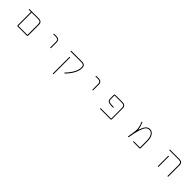

<svg xmlns="http://www.w3.org/2000/svg" viewBox="586 -2595 4829 4829"><g transform="rotate(45 3000.0 -180.5)"><path d="M372.1 -23.4Q362.3 -23.4 355 -30.8Q347.7 -38.1 347.7 -47.9V-514.6Q347.7 -519.5 342.8 -519.5H275.4Q270.5 -519.5 266.6 -522.9Q262.7 -526.4 262.7 -531.2Q262.7 -536.1 266.6 -540Q270.5 -543.9 275.4 -543.9H598.6Q660.2 -543.9 690.4 -516.6Q720.7 -489.3 720.7 -432.6V-47.9Q720.7 -38.1 713.4 -30.8Q706.1 -23.4 696.3 -23.4ZM373 -52.7Q373 -47.9 377.9 -47.9H690.4Q694.3 -47.9 694.3 -52.7V-432.6Q694.3 -479.5 672.9 -499Q650.4 -519.5 598.6 -519.5H377.9Q373 -519.5 373 -514.6Z M1323.2 -234.4V-431.6Q1323.2 -478.5 1299.8 -499Q1277.3 -518.6 1226.6 -518.6H1151.4Q1146.5 -518.6 1142.6 -522Q1138.7 -525.4 1138.7 -530.8Q1138.7 -536.1 1142.6 -539.6Q1146.5 -543 1151.4 -543H1226.6Q1288.1 -543 1318.4 -515.6Q1348.6 -489.3 1348.6 -431.6V-234.4Q1348.6 -229.5 1344.7 -225.6Q1340.8 -221.7 1335.4 -221.7Q1330.1 -221.7 1326.7 -225.6Q1323.2 -229.5 1323.2 -234.4Z M1832 181.6V-398.4Q1832 -403.3 1835.4 -407.2Q1838.9 -411.1 1844.2 -411.1Q1849.6 -411.1 1853.5 -407.2Q1857.4 -403.3 1857.4 -398.4V181.6Q1857.4 186.5 1853.5 190.4Q1849.6 194.3 1844.2 194.3Q1838.9 194.3 1835.4 190.4Q1832 186.5 1832 181.6ZM2029.3 -24.4Q2024.4 -24.4 2022.5 -28.8Q2020.5 -33.2 2023.4 -37.1Q2233.4 -256.8 2233.4 -433.6Q2233.4 -479.5 2210.9 -500Q2188.5 -519.5 2137.7 -519.5H1759.8Q1754.9 -519.5 1751 -523.4Q1747.1 -527.3 1747.1 -532.2Q1747.1 -537.1 1751 -541Q1754.9 -544.9 1759.8 -544.9H2137.7Q2199.2 -544.9 2229 -517.1Q2258.8 -489.3 2258.8 -433.6Q2258.8 -338.9 2205.1 -236.3Q2155.3 -139.6 2057.6 -37.1Q2045.9 -24.4 2029.3 -24.4Z M2823.2 -234.4V-431.6Q2823.2 -478.5 2799.8 -499Q2777.3 -518.6 2726.6 -518.6H2651.4Q2646.5 -518.6 2642.6 -522Q2638.7 -525.4 2638.7 -530.8Q2638.7 -536.1 2642.6 -539.6Q2646.5 -543 2651.4 -543H2726.6Q2788.1 -543 2818.4 -515.6Q2848.6 -489.3 2848.6 -431.6V-234.4Q2848.6 -229.5 2844.7 -225.6Q2840.8 -221.7 2835.4 -221.7Q2830.1 -221.7 2826.7 -225.6Q2823.2 -229.5 2823.2 -234.4Z M3307.6 -23.4Q3302.7 -23.4 3299.3 -27.3Q3295.9 -31.2 3295.9 -36.1Q3295.9 -41 3299.3 -44.4Q3302.7 -47.9 3307.6 -47.9H3668.9Q3672.9 -47.9 3672.9 -52.7V-432.6Q3672.9 -479.5 3650.4 -499Q3627.9 -519.5 3577.1 -519.5H3325.2Q3321.3 -519.5 3321.3 -514.6V-427.7Q3321.3 -393.6 3322.3 -377Q3323.2 -360.4 3330.1 -344.7Q3336.9 -327.1 3347.7 -321.3Q3356.4 -316.4 3381.3 -310.1Q3406.2 -303.7 3434.6 -302.7Q3459 -301.8 3506.8 -301.8Q3512.7 -301.8 3516.1 -297.9Q3519.5 -293.9 3519.5 -289.1Q3519.5 -284.2 3515.6 -280.3Q3511.7 -276.4 3506.8 -276.4Q3459 -276.4 3431.6 -277.3Q3400.4 -279.3 3373 -285.2Q3345.7 -292 3333 -300.8Q3320.3 -309.6 3310.5 -329.1Q3299.8 -348.6 3297.9 -370.1Q3295.9 -391.6 3295.9 -427.7V-519.5Q3295.9 -529.3 3302.7 -536.6Q3309.6 -543.9 3320.3 -543.9H3577.1Q3637.7 -543.9 3668 -516.6Q3697.3 -489.3 3697.3 -432.6V-47.9Q3697.3 -38.1 3690.4 -30.8Q3683.6 -23.4 3672.9 -23.4Z M4482.4 -23.4Q4477.5 -23.4 4474.1 -26.9Q4470.7 -30.3 4470.7 -35.6Q4470.7 -41 4474.1 -44.4Q4477.5 -47.9 4482.4 -47.9H4693.4Q4697.3 -47.9 4697.3 -52.7V-279.3Q4697.3 -397.5 4659.2 -462.9Q4621.1 -529.3 4551.8 -529.3Q4498 -529.3 4459 -489.3Q4420.9 -450.2 4382.8 -337.9Q4347.7 -231.4 4315.4 -36.1Q4312.5 -23.4 4299.8 -23.4Q4294.9 -23.4 4292 -27.3Q4289.1 -31.2 4289.1 -36.1Q4303.7 -127.9 4310.5 -163.1Q4317.4 -203.1 4322.3 -258.8Q4326.2 -305.7 4326.2 -326.2Q4326.2 -330.1 4326.2 -333Q4325.2 -349.6 4315.9 -392.1Q4306.6 -434.6 4298.8 -458Q4291 -478.5 4271.5 -531.2Q4270.5 -532.2 4270.5 -534.2Q4270.5 -537.1 4272.5 -540Q4275.4 -543.9 4280.3 -543.9Q4293.9 -543.9 4298.8 -530.3Q4329.1 -446.3 4339.8 -403.3Q4345.7 -377 4348.6 -348.6Q4348.6 -343.8 4352.5 -343.8L4353.5 -342.8Q4358.4 -342.8 4359.4 -346.7Q4392.6 -445.3 4432.6 -495.1Q4457 -525.4 4486.8 -540Q4516.6 -554.7 4551.8 -554.7Q4589.8 -554.7 4620.6 -537.1Q4651.4 -519.5 4674.8 -484.4Q4723.6 -413.1 4723.6 -279.3V-47.9Q4723.6 -38.1 4716.3 -30.8Q4709 -23.4 4699.2 -23.4Z M5694.3 -36.1V-432.6Q5694.3 -479.5 5671.9 -499Q5649.4 -519.5 5598.6 -519.5H5275.4Q5270.5 -519.5 5266.6 -522.9Q5262.7 -526.4 5262.7 -531.2Q5262.7 -536.1 5266.6 -540Q5270.5 -543.9 5275.4 -543.9H5598.6Q5660.2 -543.9 5690.4 -516.6Q5720.7 -489.3 5720.7 -432.6V-36.1Q5720.7 -31.2 5716.8 -27.3Q5712.9 -23.4 5707.5 -23.4Q5702.1 -23.4 5698.2 -27.3Q5694.3 -31.2 5694.3 -36.1ZM5347.7 -36.1V-397.5Q5347.7 -402.3 5351.6 -406.2Q5355.5 -410.2 5360.4 -410.2Q5365.2 -410.2 5369.1 -406.2Q5373 -402.3 5373 -397.5V-36.1Q5373 -31.2 5369.1 -27.3Q5365.2 -23.4 5360.4 -23.4Q5355.5 -23.4 5351.6 -27.3Q5347.7 -31.2 5347.7 -36.1Z"/></g></svg>

Font: Rounded-X Mgen+ 1mn thin
Style: Regular
Weight: 100
Designer: [Source Han Sans]
Ryoko NISHIZUKA  (kana & ideographs); Paul D. Hunt (Latin, Greek & Cyrillic); Wenlong ZHANG  (bopomofo
Version: Version 1.059.20150602